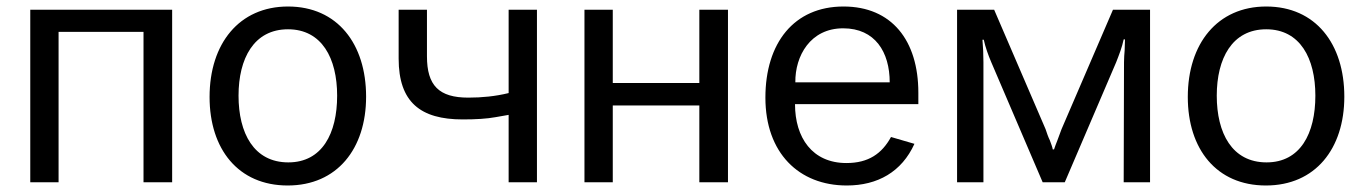

<svg xmlns="http://www.w3.org/2000/svg" viewBox="-20 -560 4194 590"><path d="M73 -530V0H160V-462H421V0H509V-530Z M864 10C1016 10 1105 -103 1105 -263C1105 -425 1017 -540 865 -540C715 -540 624 -426 624 -262C624 -102 712 10 864 10ZM866 -61C760 -61 713 -151 713 -266C713 -380 760 -470 865 -470C969 -470 1016 -381 1016 -266C1016 -150 970 -61 866 -61Z M1292 -387V-530H1205V-380C1205 -246 1272 -193 1402 -193C1442 -193 1476 -195 1503 -200C1516 -202 1530 -205 1543 -207V0H1630V-530H1543V-274C1502 -264 1461 -260 1419 -260C1329 -260 1292 -297 1292 -387Z M1776 -530V0H1863V-236H2129V0H2217V-530H2129V-305H1863V-530Z M2802 -240V-275C2802 -436 2720 -540 2572 -540C2420 -540 2332 -428 2332 -260C2332 -90 2435 10 2582 10C2677 10 2751 -32 2790 -118L2718 -139C2690 -88 2649 -59 2581 -59C2476 -59 2423 -137 2423 -240ZM2424 -307C2423 -388 2470 -473 2571 -473C2669 -473 2714 -400 2714 -307Z M2921 0H3002V-369C3002 -392 3001 -415 2999 -438H3003C3008 -415 3017 -390 3026 -369L3184 0H3252L3410 -369C3419 -392 3428 -415 3433 -439H3437C3437 -429 3436 -418 3436 -406C3435 -394 3434 -381 3434 -369L3433 0H3514V-530H3400L3242 -163C3237 -150 3233 -139 3229 -128C3225 -119 3222 -109 3219 -101H3215C3214 -108 3210 -118 3206 -129C3201 -139 3197 -151 3193 -163L3035 -530H2921Z M3870 10C4022 10 4111 -103 4111 -263C4111 -425 4023 -540 3871 -540C3721 -540 3630 -426 3630 -262C3630 -102 3718 10 3870 10ZM3872 -61C3766 -61 3719 -151 3719 -266C3719 -380 3766 -470 3871 -470C3975 -470 4022 -381 4022 -266C4022 -150 3976 -61 3872 -61Z"/></svg>

Font: Cheyenne Sans
Style: Regular
Weight: 400
Designer: The Public Sans project authors (U.S. Web Design System), Libre Franklin designed by Pablo Impallari and Rodrigo Fuenzal
Foundry: The Cheyenne Sans Project Authors
Version: Version 2.007